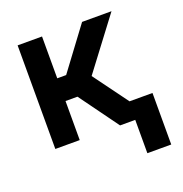

<svg xmlns="http://www.w3.org/2000/svg" viewBox="-129 -660 907 950"><g transform="rotate(-20 324.0 -184.5)"><path d="M66.1 0H194.6V-205.6H257.5L407 0H486.9V175.4H612.6V-95.9H491.8L358.3 -277.7L560.4 -545.5H405.5L241.5 -325.3H194.6V-545.5H66.1Z"/></g></svg>

Font: Margiela Sans Semi Bold
Style: Regular
Weight: 600
Designer: Stefan Endress, Andreas Faust
Version: Version 1.100;FEAKit 1.0